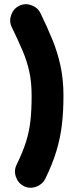

<svg xmlns="http://www.w3.org/2000/svg" viewBox="-20 -784 341 901"><path d="M92.3 89.8Q65.4 76.2 54.9 46.6Q44.4 17.1 57.6 -10.3Q86.9 -70.3 102.1 -118.4Q117.2 -166.5 122.8 -217Q128.4 -267.6 128.4 -334Q128.4 -396 118.2 -444.8Q107.9 -493.7 87.2 -543.2Q66.4 -592.8 35.2 -656.7Q22 -684.1 32.5 -713.6Q43 -743.2 69.8 -756.8Q97.2 -770 126.7 -759.8Q156.2 -749.5 169.9 -722.2Q201.2 -658.2 225.6 -598.6Q250 -539.1 263.9 -475.1Q277.8 -411.1 277.8 -334Q277.8 -261.7 270.5 -199Q263.2 -136.2 244.6 -75Q226.1 -13.7 192.4 55.2Q178.7 82 149.2 92.5Q119.6 103 92.3 89.8Z"/></svg>

Font: Mikhak-DS2-FD ExtraBold
Style: Regular
Weight: 800
Designer: Amin Abedi
Version: Version 3.2